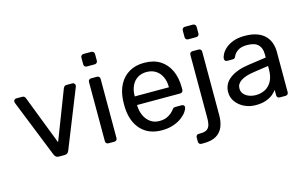

<svg xmlns="http://www.w3.org/2000/svg" viewBox="-105 -1006 2372 1485"><g transform="rotate(-15 1081.0 -263.5)"><path d="M255.3 0Q239.5 0 231.4 -7.2Q223.3 -14.4 218.3 -25L32.8 -489Q30.9 -494.4 30.9 -499.3Q30.9 -507.6 37.1 -513.8Q43.3 -520 51.7 -520H100.4Q111.4 -520 117.2 -514Q123.1 -508.1 124.5 -503.3L276.8 -108.6L429.1 -503.3Q431.3 -508.1 436.8 -514Q442.3 -520 453.2 -520H501.9Q510.3 -520 516.5 -513.8Q522.7 -507.6 522.7 -499.3Q522.7 -494.4 520.9 -489L335.4 -25Q331.4 -14.4 322.7 -7.2Q314.1 0 298.3 0Z M651.2 0Q641 0 634.6 -6.4Q628.3 -12.7 628.3 -22.9V-497.1Q628.3 -507.3 634.6 -513.6Q641 -520 651.2 -520H698.6Q708.7 -520 715.1 -513.6Q721.5 -507.3 721.5 -497.1V-22.9Q721.5 -12.7 715.1 -6.4Q708.7 0 698.6 0ZM643.2 -617.3Q633 -617.3 626.6 -623.6Q620.3 -630 620.3 -640.2V-693.7Q620.3 -703.9 626.6 -710.7Q633 -717.5 643.2 -717.5H705.7Q715.9 -717.5 722.7 -710.7Q729.5 -703.9 729.5 -693.7V-640.2Q729.5 -630 722.7 -623.6Q715.9 -617.3 705.7 -617.3Z M1077.5 10Q974.1 10 913.3 -53.7Q852.4 -117.4 845.9 -227.3Q845.1 -239.9 845.1 -260.6Q845.1 -281.3 845.9 -293.6Q850.4 -365 879 -418.3Q907.6 -471.6 958.1 -500.8Q1008.6 -530 1077.3 -530Q1152.6 -530 1204.2 -497.8Q1255.8 -465.6 1283.1 -406.9Q1310.3 -348.3 1310.3 -269.4V-251.6Q1310.3 -241.4 1303.5 -235Q1296.7 -228.6 1286.6 -228.6H941.4Q941.4 -228.4 941.4 -225Q941.4 -221.6 941.4 -219.6Q943.1 -179.3 959.2 -143.8Q975.2 -108.4 1005.4 -86.3Q1035.5 -64.3 1077.1 -64.3Q1113.2 -64.3 1137.2 -75.2Q1161.2 -86.2 1175.8 -99.6Q1190.5 -113.1 1195.5 -120.5Q1204.5 -132.7 1209.7 -135.2Q1214.9 -137.7 1226.1 -137.7H1274.5Q1283.7 -137.7 1290.2 -132.2Q1296.7 -126.6 1295.7 -117.4Q1294.7 -102.4 1279.8 -80.8Q1264.9 -59.2 1237.2 -38.2Q1209.5 -17.3 1169.1 -3.7Q1128.6 10 1077.5 10ZM941.4 -297.6H1214.8V-301Q1214.8 -345.7 1198.5 -380.9Q1182.3 -416 1151.3 -436.3Q1120.4 -456.6 1077.3 -456.6Q1034.2 -456.6 1003.7 -436.3Q973.2 -416 957.3 -380.9Q941.4 -345.7 941.4 -301Z M1344.7 190Q1334.5 190 1328.1 183.6Q1321.8 177.3 1321.8 167.1V133Q1321.8 122.8 1328.1 116.4Q1334.5 110.1 1344.7 110.1H1358.8Q1394.9 110.1 1412.2 96.8Q1429.4 83.4 1434.7 61Q1440 38.5 1440 11.3V-497.1Q1440 -507.3 1446.4 -513.6Q1452.8 -520 1462.9 -520H1512Q1522.2 -520 1528.6 -513.6Q1534.9 -507.3 1534.9 -497.1V12.4Q1534.9 64.7 1518.5 104.7Q1502.1 144.6 1464.9 167.3Q1427.7 190 1364.4 190ZM1454.9 -617.3Q1444.8 -617.3 1438.4 -623.6Q1432 -630 1432 -640.2V-693.7Q1432 -703.9 1438.4 -710.7Q1444.8 -717.5 1454.9 -717.5H1519.2Q1529.4 -717.5 1536.2 -710.7Q1542.9 -703.9 1542.9 -693.7V-640.2Q1542.9 -630 1536.2 -623.6Q1529.4 -617.3 1519.2 -617.3Z M1829.1 10Q1779.4 10 1738.3 -10.2Q1697.1 -30.4 1672.2 -64.3Q1647.3 -98.3 1647.3 -140.9Q1647.3 -209.8 1703.2 -250.9Q1759 -292 1849.3 -304.9L1997.5 -326V-354.6Q1997.5 -402.6 1970.3 -429.6Q1943 -456.6 1881.4 -456.6Q1836.5 -456.6 1808.9 -438.9Q1781.3 -421.3 1769.7 -392.6Q1763.6 -378.3 1749 -378.3H1704.1Q1692.5 -378.3 1687.2 -384.7Q1681.9 -391.1 1682.1 -400.3Q1682.3 -415.3 1693.7 -437.1Q1705 -458.9 1728.8 -480.1Q1752.6 -501.3 1790.3 -515.6Q1828 -530 1881.7 -530Q1942.4 -530 1983.2 -514.3Q2023.9 -498.6 2047.6 -472.7Q2071.2 -446.8 2081.7 -414Q2092.1 -381.3 2092.1 -347.3V-22.9Q2092.1 -12.7 2085.7 -6.4Q2079.3 0 2069.1 0H2022.5Q2012.3 0 2005.9 -6.4Q1999.6 -12.7 1999.6 -22.9V-66.4Q1987.2 -48 1965.3 -30.7Q1943.4 -13.3 1910.3 -1.7Q1877.2 10 1829.1 10ZM1850.2 -64.9Q1891.3 -64.9 1924.9 -82.6Q1958.5 -100.4 1978.3 -137.4Q1998.1 -174.4 1998.1 -230.4V-258.3L1882.2 -241.2Q1810.7 -231.1 1774.9 -207.3Q1739.1 -183.5 1739.1 -148.1Q1739.1 -120 1755.3 -101.7Q1771.6 -83.4 1797.2 -74.2Q1822.7 -64.9 1850.2 -64.9Z"/></g></svg>

Font: Rubik Light
Style: Regular
Weight: 300
Designer: Hubert and Fischer
Foundry: Hubert and Fischer
Version: Version 2.300;gftools[0.9.30]